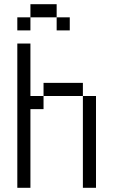

<svg xmlns="http://www.w3.org/2000/svg" viewBox="-20 -895 540 915"><path d="M312.5 -750V-812.5H250V-750ZM62.5 -687.5V0H125Q125 0 125 -375H187.5V-437.5H125Q125 -437.5 125 -687.5ZM375 -437.5V0H437.5V-437.5ZM187.5 -437.5H375V-500H187.5ZM125 -812.5H62.5V-750H125ZM125 -812.5H250V-875H125Z"/></svg>

Font: CalcUnifontExMono
Style: Regular
Weight: 500
Version: Version 15.0.06